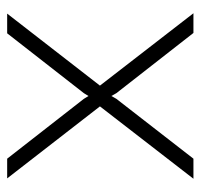

<svg xmlns="http://www.w3.org/2000/svg" viewBox="-32 -528 560 536"><g transform="rotate(90 248.0 -260.0)"><path d="M17 -520H72L240 -305L248 -291L256 -305L423 -520H479L277 -259L478 0H423L256 -214L248 -227L240 -214L73 0H18L219 -259Z"/></g></svg>

Font: Raleway
Style: Light
Weight: 300
Designer: Matt McInerney, Pablo Impallari, Rodrigo Fuenzalida
Foundry: Matt McInerney, Pablo Impallari, Rodrigo Fuenzalida
Version: Version 3.000